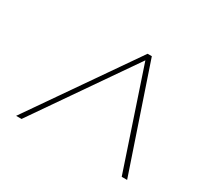

<svg xmlns="http://www.w3.org/2000/svg" viewBox="-101 -833 744 707"><g transform="rotate(30 271.0 -480.0)"><path d="M37 -260 342 -700H360L509 -260H486L347 -675L60 -260Z"/></g></svg>

Font: DM Sans 12pt Thin
Style: Italic
Weight: 250
Italic angle: -10°
Version: Version 4.004;gftools[0.9.30]